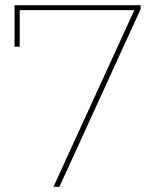

<svg xmlns="http://www.w3.org/2000/svg" viewBox="-20 -720 610 740"><path d="M186 0 501 -688 513 -681H47L56 -689V-540H36V-700H522V-685L209 0Z"/></svg>

Font: Montserrat Thin
Style: Regular
Weight: 100
Designer: Julieta Ulanovsky
Foundry: Julieta Ulanovsky
Version: Version 9.000